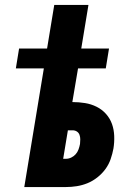

<svg xmlns="http://www.w3.org/2000/svg" viewBox="-20 -755 540 775"><path d="M78 0 157 -479H44L57 -559H170L199 -735H337L308 -559H420L407 -479H295L272 -343H273Q298 -343 323 -339Q348 -335 370 -324Q392 -313 408 -295Q424 -277 432 -254.5Q440 -232 441 -206.5Q442 -181 438 -156Q434 -134 426.5 -112.5Q419 -91 405.5 -72.5Q392 -54 373 -39Q354 -24 333 -15.5Q312 -7 290 -3.5Q268 0 246 0ZM246 -114Q257 -114 267.5 -119Q278 -124 285.5 -132.5Q293 -141 297 -152Q301 -163 303 -174Q304 -183 304 -192.5Q304 -202 301 -210.5Q298 -219 290.5 -224Q283 -229 273 -229H254L235 -114Z"/></svg>

Font: Iosevka Term Curly Hv Obl
Style: Regular
Weight: 900
Italic angle: -9°
Designer: Belleve Invis
Foundry: Belleve Invis
Version: Version 32.3.0